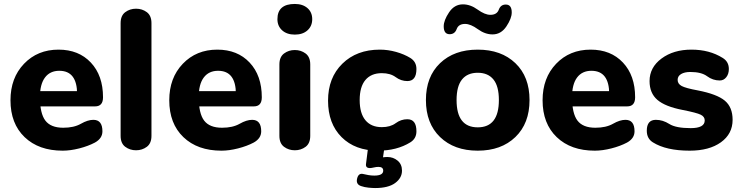

<svg xmlns="http://www.w3.org/2000/svg" viewBox="-20 -754 3752 971"><path d="M297 8Q176 8 104.5 -60.5Q33 -129 33 -247Q33 -360 101.5 -431.5Q170 -503 276 -503Q378 -503 439.5 -437.5Q501 -372 501 -262Q501 -216 461 -216H171L172 -293H408L370 -278Q370 -396 280 -396Q233 -396 207.5 -362Q182 -328 182 -263Q182 -180 209.5 -144Q237 -108 300 -108Q354 -108 389 -128Q424 -148 452 -148Q498 -148 498 -90Q498 -54 460 -33Q426 -15 381 -3.5Q336 8 297 8Z M668 6Q637 6 613.5 -11.5Q590 -29 590 -67V-637Q590 -675 613.5 -692.5Q637 -710 668 -710Q699 -710 722.5 -692.5Q746 -675 746 -637V-67Q746 -29 722.5 -11.5Q699 6 668 6Z M1100 8Q979 8 907.5 -60.5Q836 -129 836 -247Q836 -360 904.5 -431.5Q973 -503 1079 -503Q1181 -503 1242.5 -437.5Q1304 -372 1304 -262Q1304 -216 1264 -216H974L975 -293H1211L1173 -278Q1173 -396 1083 -396Q1036 -396 1010.5 -362Q985 -328 985 -263Q985 -180 1012.5 -144Q1040 -108 1103 -108Q1157 -108 1192 -128Q1227 -148 1255 -148Q1301 -148 1301 -90Q1301 -54 1263 -33Q1229 -15 1184 -3.5Q1139 8 1100 8Z M1471 6Q1440 6 1416.5 -11.5Q1393 -29 1393 -67V-428Q1393 -466 1416.5 -483.5Q1440 -501 1471 -501Q1502 -501 1525.5 -483.5Q1549 -466 1549 -428V-67Q1549 -29 1525.5 -11.5Q1502 6 1471 6ZM1471 -579Q1431 -579 1407 -600.5Q1383 -622 1383 -657Q1383 -734 1471 -734Q1511 -734 1535 -713Q1559 -692 1559 -657Q1559 -622 1535 -600.5Q1511 -579 1471 -579Z M1892 8Q1776 8 1707.5 -60.5Q1639 -129 1639 -245Q1639 -361 1711.5 -432Q1784 -503 1901 -503Q1942 -503 1983 -491.5Q2024 -480 2055 -461Q2086 -442 2086 -405Q2086 -344 2040 -344Q2008 -344 1981 -364Q1954 -384 1911 -384Q1857 -384 1828 -349.5Q1799 -315 1799 -248Q1799 -181 1828 -146Q1857 -111 1911 -111Q1954 -111 1981 -131Q2008 -151 2040 -151Q2086 -151 2086 -90Q2086 -53 2055 -34Q1987 8 1892 8ZM1877 197Q1864 197 1843.5 195Q1823 193 1806 187Q1779 178 1786 149Q1793 120 1817 126Q1829 129 1843.5 131.5Q1858 134 1873 134Q1918 134 1918 109Q1918 90 1894 90Q1883 90 1870.5 93Q1858 96 1851 96Q1828 96 1831 75L1843 -20H1926L1915 55L1887 49Q1898 44 1913 42Q1928 40 1939 40Q1969 40 1991 58.5Q2013 77 2013 109Q2013 146 1978.5 171.5Q1944 197 1877 197Z M2396 8Q2277 8 2205.5 -61Q2134 -130 2134 -248Q2134 -366 2205.5 -434.5Q2277 -503 2396 -503Q2515 -503 2586.5 -434.5Q2658 -366 2658 -248Q2658 -130 2586.5 -61Q2515 8 2396 8ZM2396 -110Q2503 -110 2503 -248Q2503 -318 2475.5 -352Q2448 -386 2396 -386Q2344 -386 2316.5 -352Q2289 -318 2289 -248Q2289 -110 2396 -110ZM2471 -580Q2433 -580 2396.5 -606.5Q2360 -633 2332 -633Q2299 -633 2289.5 -607Q2280 -581 2254 -581Q2224 -581 2224 -621Q2224 -651 2251 -691.5Q2278 -732 2321 -732Q2359 -732 2395.5 -705.5Q2432 -679 2460 -679Q2493 -679 2502.5 -705Q2512 -731 2538 -731Q2568 -731 2568 -691Q2568 -661 2541 -620.5Q2514 -580 2471 -580Z M2988 8Q2867 8 2795.5 -60.5Q2724 -129 2724 -247Q2724 -360 2792.5 -431.5Q2861 -503 2967 -503Q3069 -503 3130.5 -437.5Q3192 -372 3192 -262Q3192 -216 3152 -216H2862L2863 -293H3099L3061 -278Q3061 -396 2971 -396Q2924 -396 2898.5 -362Q2873 -328 2873 -263Q2873 -180 2900.5 -144Q2928 -108 2991 -108Q3045 -108 3080 -128Q3115 -148 3143 -148Q3189 -148 3189 -90Q3189 -54 3151 -33Q3117 -15 3072 -3.5Q3027 8 2988 8Z M3468 8Q3349 8 3282 -34Q3251 -53 3251 -93Q3251 -148 3297 -148Q3332 -148 3365 -127Q3398 -106 3473 -106Q3544 -106 3544 -145Q3544 -164 3523.5 -174Q3503 -184 3432 -198Q3344 -215 3304.5 -249Q3265 -283 3265 -344Q3265 -413 3325.5 -458Q3386 -503 3477 -503Q3568 -503 3635 -461Q3666 -442 3666 -405Q3666 -380 3653 -363.5Q3640 -347 3620 -347Q3585 -347 3556 -368.5Q3527 -390 3471 -390Q3442 -390 3424.5 -379.5Q3407 -369 3407 -350Q3407 -330 3427.5 -319Q3448 -308 3508 -297Q3606 -278 3645.5 -245Q3685 -212 3685 -148Q3685 -77 3626 -34.5Q3567 8 3468 8Z"/></svg>

Font: Nunito VF Beta Light
Style: Regular
Weight: 300
Designer: Vernon Adams
Foundry: newtypography
Version: Version 3.001